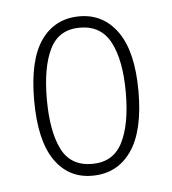

<svg xmlns="http://www.w3.org/2000/svg" viewBox="-36 -753 365 407"><g transform="rotate(-5 146.5 -549.5)"><path d="M145 -380Q94 -380 65 -422.5Q36 -465 36 -550Q36 -636 65.5 -677.5Q95 -719 147 -719Q198 -719 228 -676.5Q258 -634 258 -550Q258 -465 228 -422.5Q198 -380 145 -380ZM147 -405Q192 -405 211.5 -443.5Q231 -482 231 -550Q231 -618 211 -656.5Q191 -695 146 -695Q101 -695 82 -656.5Q63 -618 63 -550Q63 -482 82 -443.5Q101 -405 147 -405Z"/></g></svg>

Font: Noto Serif Lao Condensed Thin
Style: Regular
Weight: 100
Width: 3
Designer: Monotype Design Team
Foundry: Monotype Imaging Inc.
Version: Version 2.003; ttfautohint (v1.8.4.7-5d5b)